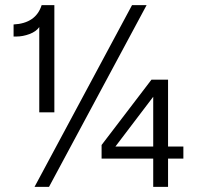

<svg xmlns="http://www.w3.org/2000/svg" viewBox="-20 -732 771 752"><path d="M192.9 -292H133.8V-626Q121.6 -608.4 95.5 -598.6Q69.3 -588.9 43.9 -588.9H33.2V-636.2Q120.6 -640.6 143.1 -711.9H192.9ZM171.9 0H115.2L497.1 -711.9H554.2ZM638.2 0H580.1V-110.8H377.9V-164.1L573.2 -419.9H638.2V-158.2H698.2V-110.8H638.2ZM580.1 -158.2V-353L432.1 -158.2Z"/></svg>

Font: Creato Display
Style: Regular
Weight: 400
Version: Version 1.000